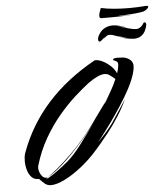

<svg xmlns="http://www.w3.org/2000/svg" viewBox="-61 -967 917 1054"><g transform="rotate(-5 397.0 -440.5)"><path d="M178 32Q158 32 144.5 21Q131 10 114 -8Q91 -6 75.5 -21Q60 -36 52.5 -61Q45 -86 45 -111Q45 -124 46.5 -136Q48 -148 52 -158Q160 -455 476 -630Q496 -631 519 -619.5Q542 -608 562 -589.5Q582 -571 592 -548Q596 -560 598.5 -570.5Q601 -581 602 -591Q604 -607 595.5 -612.5Q587 -618 580 -620.5Q573 -623 578 -628Q582 -631 587.5 -632Q593 -633 599 -633Q606 -633 612.5 -632.5Q619 -632 623 -632Q648 -632 668.5 -616.5Q689 -601 685 -570Q681 -539 663 -497.5Q645 -456 618 -411.5Q591 -367 561 -323Q531 -279 503 -242Q475 -205 455 -179Q469 -193 494.5 -221.5Q520 -250 541 -279Q547 -288 560.5 -308.5Q574 -329 588.5 -351Q603 -373 613 -388.5Q623 -404 622 -402Q600 -354 571 -309Q542 -264 513.5 -228Q485 -192 465.5 -169Q446 -146 443 -143Q398 -91 348 -51.5Q298 -12 253 10Q208 32 178 32ZM155 -6H156Q158 -6 162 -7Q166 -8 172 -12Q190 -22 220.5 -44Q251 -66 280 -91Q315 -121 358 -178Q401 -235 455 -311Q407 -244 352.5 -182Q298 -120 248.5 -75.5Q199 -31 164 -14Q184 -26 220 -56Q256 -86 301 -130.5Q346 -175 391 -230Q409 -252 430.5 -282Q452 -312 474.5 -343Q497 -374 516 -400L505 -383L543 -436L516 -400Q536 -432 552.5 -461.5Q569 -491 580 -518Q573 -524 564 -531Q555 -538 546 -544Q536 -550 523 -550Q489 -550 432 -509Q395 -481 350.5 -440.5Q306 -400 261.5 -347Q217 -294 179 -228Q141 -162 117 -82Q115 -74 115 -68Q115 -49 126.5 -30Q138 -11 154 -11Q157 -11 163 -13Q155 -8 155 -6ZM455 -311Q458 -315 463.5 -323.5Q469 -332 472.5 -337.5Q476 -343 473 -338ZM701 -729Q692 -729 677 -732Q676 -732 662.5 -736Q649 -740 634 -745.5Q619 -751 613 -753Q618 -749 636.5 -742.5Q655 -736 670 -732Q679 -730 681.5 -729.5Q684 -729 674 -730Q664 -731 642.5 -739Q621 -747 600.5 -754.5Q580 -762 572 -762Q559 -762 552.5 -757.5Q546 -753 534 -742Q536 -744 538.5 -748Q541 -752 547 -756Q540 -752 529 -741Q518 -730 513 -730Q504 -730 504 -741Q504 -749 508 -759Q522 -788 543.5 -800Q565 -812 589 -812Q609 -812 630 -806Q651 -800 671 -791Q649 -798 639 -800.5Q629 -803 613 -806Q638 -799 669 -790Q700 -781 719 -781Q730 -781 741 -788.5Q752 -796 757 -806Q761 -814 766 -814Q770 -814 773 -809Q776 -804 774 -796Q772 -784 764.5 -768Q757 -752 741.5 -740.5Q726 -729 701 -729ZM531 -857Q522 -858 522 -870Q522 -878 525.5 -889.5Q529 -901 534 -913Q598 -899 690 -899Q713 -899 736.5 -900Q760 -901 782 -903H785Q794 -903 794 -898Q794 -892 784.5 -884Q775 -876 764 -873Q746 -869 718 -866.5Q690 -864 664 -863Q638 -862 626 -862Q630 -861 636.5 -860.5Q643 -860 652 -860Q663 -860 677 -860.5Q691 -861 707 -862Q682 -859 651 -858Q620 -857 593 -857Z"/></g></svg>

Font: Smooch
Style: Regular
Weight: 400
Designer: Robert E. Leuschke
Foundry: Robert E. Leuschke
Version: Version 1.010; ttfautohint (v1.8.3)